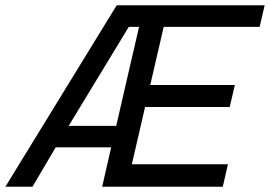

<svg xmlns="http://www.w3.org/2000/svg" viewBox="-57 -710 1026 730"><path d="M-36.6 0 386.7 -689.9H949.2L930.2 -607.9H565.4L514.2 -386.7H835.9L816.4 -303.2H494.6L444.3 -85.4H809.6L790 0H331.5L365.7 -149.9H154.8L66.4 0ZM204.1 -231.4H384.8L471.7 -607.9H432.6Z"/></svg>

Font: Acari Sans Medium
Style: Italic
Weight: 500
Italic angle: -13°
Designer: Alfredo Marco Pradil and Stefan Peev
Foundry: Hanken Design Co.
Version: Version 1.045